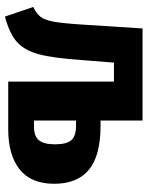

<svg xmlns="http://www.w3.org/2000/svg" viewBox="68 -638 584 759"><g transform="rotate(90 359.5 -259.0)"><path d="M707 -182Q707 -90 650 -45Q593 0 492 0H303V-418H228L218 -291Q210 -177 195 -121Q180 -65 147 -35Q114 -5 46 13L8 -99Q35 -112 47.5 -128.5Q60 -145 66.5 -181.5Q73 -218 78 -298L93 -531H457V-365H477Q596 -365 651.5 -319Q707 -273 707 -182ZM551 -185Q551 -230 535 -249Q519 -268 479 -268H457V-102H484Q518 -102 534.5 -121Q551 -140 551 -185Z"/></g></svg>

Font: Fira Sans Condensed
Style: Bold
Weight: 700
Width: 3
Designer: bBox Type GmbH & Carrois Corporate GbR & Edenspiekermann AG
Foundry: bBox Type GmbH & Carrois Corporate GbR & Edenspiekermann AG
Version: Version 4.301